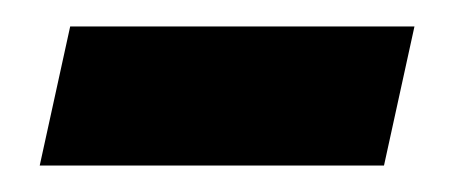

<svg xmlns="http://www.w3.org/2000/svg" viewBox="-20 -345 350 145"><path d="M10 -220 33 -325H293L270 -220Z"/></svg>

Font: Noto Serif Tamil
Style: Italic
Weight: 400
Italic angle: -12°
Designer: Indian Type Foundry, Tom Grace, and the Monotype Design Team
Foundry: Monotype Imaging Inc.
Version: Version 2.003